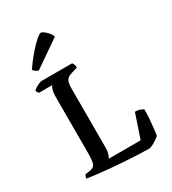

<svg xmlns="http://www.w3.org/2000/svg" viewBox="-228 -1085 1074 1202"><g transform="rotate(-30 309.0 -484.0)"><path d="M488 0Q457 0 412 -2Q367 -4 315 -7.5Q263 -11 212.5 -15.5Q162 -20 120.5 -25Q79 -30 54 -34Q54 -42 57 -49.5Q60 -57 64 -61L93 -65Q113 -68 123.5 -76Q134 -84 138.5 -105Q143 -126 143 -166V-568Q143 -596 146.5 -613Q150 -630 155 -638.5Q160 -647 162 -648H65Q61 -652 57.5 -658Q54 -664 53 -671Q59 -678 71.5 -685.5Q84 -693 97 -698.5Q110 -704 116 -704H337Q342 -700 346 -688.5Q350 -677 350 -666L306 -653Q285 -647 274 -637Q263 -627 259 -610.5Q255 -594 255 -567V-140Q255 -116 249 -98Q243 -80 237 -72H468L526 -245Q548 -245 563.5 -239Q579 -233 585 -228Q585 -195 582.5 -160Q580 -125 576.5 -95.5Q573 -66 570 -46Q562 -38 546 -27Q530 -16 513.5 -8Q497 0 488 0ZM134 -769Q121 -773 111.5 -781Q102 -789 98 -794Q134 -846 168 -885Q202 -924 227.5 -946Q253 -968 263 -968Q271 -968 284.5 -958Q298 -948 310.5 -933Q323 -918 328 -903Z"/></g></svg>

Font: Texturina Medium
Style: Regular
Weight: 500
Designer: Guillermo Torres Carreño
Foundry: Omnibus-Type
Version: Version 1.003